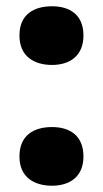

<svg xmlns="http://www.w3.org/2000/svg" viewBox="-20 -580 329 612"><path d="M42 -467C42 -400 89 -373 146 -373C200 -373 246 -400 246 -467C246 -535 200 -560 146 -560C89 -560 42 -535 42 -467ZM42 -81C42 -15 89 12 146 12C200 12 246 -15 246 -81C246 -150 200 -175 146 -175C89 -175 42 -150 42 -81Z"/></svg>

Font: Noto Sans Canadian Aboriginal Black
Style: Regular
Weight: 900
Designer: Monotype Design Team, Typotheque's Kevin King
Foundry: Monotype Imaging Inc.
Version: Version 2.004